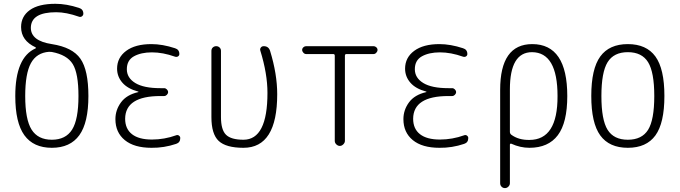

<svg xmlns="http://www.w3.org/2000/svg" viewBox="-20 -760 3540 1000"><path d="M235.4 -490.2Q170.9 -485.4 141.1 -431.2Q111.3 -377 111.3 -259.8Q111.3 -137.7 144.5 -85Q177.7 -32.2 250 -32.2Q322.3 -32.2 355.5 -85Q388.7 -137.7 388.7 -259.8Q388.7 -377.9 358.9 -426.3Q329.1 -474.6 250 -489.3Q245.1 -490.2 235.4 -490.2ZM59.6 -259.8Q59.6 -460.9 165 -507.8Q167 -508.8 167 -510.7Q167 -512.7 165 -513.7Q89.8 -548.8 89.8 -619.1Q89.8 -674.8 135.3 -707.5Q180.7 -740.2 268.6 -740.2Q326.2 -740.2 391.6 -718.8Q414.1 -711.9 414.1 -688.5Q414.1 -680.7 407.2 -675.3Q400.4 -669.9 391.6 -672.9Q325.2 -696.3 272.5 -696.3Q141.6 -696.3 140.6 -615.2Q140.6 -546.9 250 -530.3Q357.4 -513.7 398.9 -454.1Q440.4 -394.5 440.4 -259.8Q440.4 -121.1 393.1 -55.7Q345.7 9.8 250 9.8Q154.3 9.8 106.9 -55.7Q59.6 -121.1 59.6 -259.8Z M700.2 -280.3Q701.2 -280.3 701.2 -281.2Q701.2 -283.2 699.2 -283.2Q644.5 -297.9 617.2 -329.6Q589.8 -361.3 589.8 -402.3Q589.8 -460 637.2 -495.1Q684.6 -530.3 768.6 -530.3Q826.2 -530.3 891.6 -508.8Q914.1 -502 914.1 -478.5Q914.1 -470.7 907.2 -466.3Q900.4 -461.9 891.6 -464.8Q828.1 -487.3 771.5 -487.3Q714.8 -487.3 677.7 -466.8Q640.6 -446.3 640.6 -399.4Q640.6 -354.5 684.6 -327.6Q728.5 -300.8 815.4 -300.8H835Q842.8 -300.8 849.1 -294.4Q855.5 -288.1 855.5 -280.3Q855.5 -272.5 849.1 -266.1Q842.8 -259.8 835 -259.8H815.4Q632.8 -259.8 631.8 -141.6Q631.8 -88.9 667.5 -61Q703.1 -33.2 771.5 -33.2Q835.9 -33.2 898.4 -55.7Q905.3 -58.6 912.1 -53.7Q918.9 -48.8 918.9 -41Q918.9 -17.6 897.5 -10.7Q834 10.7 768.6 9.8Q678.7 9.8 629.9 -30.3Q581.1 -70.3 581.1 -139.6Q581.1 -187.5 610.4 -227.1Q639.6 -266.6 700.2 -280.3Z M1248 9.8Q1157.2 9.8 1119.1 -25.9Q1081.1 -61.5 1081.1 -150.4V-495.1Q1081.1 -505.9 1088.4 -512.7Q1095.7 -519.5 1106 -519.5Q1116.2 -519.5 1123.5 -512.7Q1130.9 -505.9 1130.9 -495.1V-150.4Q1130.9 -84 1157.2 -58.1Q1183.6 -32.2 1248 -32.2Q1373 -32.2 1373 -276.4Q1373 -376 1335.9 -496.1Q1333 -504.9 1338.4 -512.2Q1343.8 -519.5 1353.5 -519.5Q1378.9 -519.5 1386.7 -495.1Q1423.8 -374 1423.8 -269.5Q1423.8 9.8 1248 9.8Z M1574.2 -478.5Q1566.4 -478.5 1560.1 -485.4Q1553.7 -492.2 1553.7 -500Q1553.7 -507.8 1560.1 -513.7Q1566.4 -519.5 1574.2 -519.5H1925.8Q1933.6 -519.5 1939.9 -513.7Q1946.3 -507.8 1946.3 -500Q1946.3 -492.2 1939.9 -485.4Q1933.6 -478.5 1925.8 -478.5H1784.2Q1776.4 -478.5 1776.4 -469.7V-26.4Q1776.4 -16.6 1768.1 -8.3Q1759.8 0 1750 0Q1740.2 0 1731.9 -7.8Q1723.6 -15.6 1723.6 -26.4V-469.7Q1723.6 -478.5 1715.8 -478.5Z M2200.2 -280.3Q2201.2 -280.3 2201.2 -281.2Q2201.2 -283.2 2199.2 -283.2Q2144.5 -297.9 2117.2 -329.6Q2089.8 -361.3 2089.8 -402.3Q2089.8 -460 2137.2 -495.1Q2184.6 -530.3 2268.6 -530.3Q2326.2 -530.3 2391.6 -508.8Q2414.1 -502 2414.1 -478.5Q2414.1 -470.7 2407.2 -466.3Q2400.4 -461.9 2391.6 -464.8Q2328.1 -487.3 2271.5 -487.3Q2214.8 -487.3 2177.7 -466.8Q2140.6 -446.3 2140.6 -399.4Q2140.6 -354.5 2184.6 -327.6Q2228.5 -300.8 2315.4 -300.8H2335Q2342.8 -300.8 2349.1 -294.4Q2355.5 -288.1 2355.5 -280.3Q2355.5 -272.5 2349.1 -266.1Q2342.8 -259.8 2335 -259.8H2315.4Q2132.8 -259.8 2131.8 -141.6Q2131.8 -88.9 2167.5 -61Q2203.1 -33.2 2271.5 -33.2Q2335.9 -33.2 2398.4 -55.7Q2405.3 -58.6 2412.1 -53.7Q2418.9 -48.8 2418.9 -41Q2418.9 -17.6 2397.5 -10.7Q2334 10.7 2268.6 9.8Q2178.7 9.8 2129.9 -30.3Q2081.1 -70.3 2081.1 -139.6Q2081.1 -187.5 2110.4 -227.1Q2139.6 -266.6 2200.2 -280.3Z M2635.7 -294.9V-73.2Q2635.7 -64.5 2642.6 -58.6Q2680.7 -30.3 2737.3 -31.2Q2884.8 -31.2 2883.8 -259.8Q2883.8 -487.3 2751 -488.3Q2635.7 -488.3 2635.7 -294.9ZM2585 194.3V-292Q2585 -530.3 2752 -530.3Q2934.6 -530.3 2934.6 -259.8Q2934.6 -121.1 2885.3 -55.7Q2835.9 9.8 2737.3 9.8Q2689.5 9.8 2642.6 -11.7Q2640.6 -12.7 2638.2 -11.2Q2635.7 -9.8 2635.7 -6.8V194.3Q2635.7 204.1 2627.9 211.9Q2620.1 219.7 2609.9 219.7Q2599.6 219.7 2592.3 212.4Q2585 205.1 2585 194.3Z M3355.5 -436Q3323.2 -488.3 3250 -488.3Q3176.8 -488.3 3144.5 -436Q3112.3 -383.8 3112.3 -259.8Q3112.3 -135.7 3144.5 -84Q3176.8 -32.2 3250 -32.2Q3323.2 -32.2 3355.5 -84Q3387.7 -135.7 3387.7 -259.8Q3387.7 -383.8 3355.5 -436ZM3393.6 -54.7Q3346.7 9.8 3250 9.8Q3153.3 9.8 3106.4 -54.7Q3059.6 -119.1 3059.6 -260.3Q3059.6 -401.4 3106.4 -465.8Q3153.3 -530.3 3250 -530.3Q3346.7 -530.3 3393.6 -465.8Q3440.4 -401.4 3440.4 -260.3Q3440.4 -119.1 3393.6 -54.7Z"/></svg>

Font: Rounded Mgen+ 1mn light
Style: Regular
Weight: 200
Designer: [Source Han Sans]
Ryoko NISHIZUKA  (kana & ideographs); Paul D. Hunt (Latin, Greek & Cyrillic); Wenlong ZHANG  (bopomofo
Version: Version 1.059.20150602